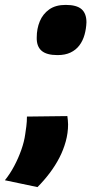

<svg xmlns="http://www.w3.org/2000/svg" viewBox="-98 -576 373 784"><path d="M12 -100 177 -102Q178 -94 179 -85.5Q180 -77 180 -68Q180 -33 170.5 1.5Q161 36 144.5 68Q128 100 105 130.5Q82 161 55 188L-78 160Q-57 134 -40 102Q-23 70 -11 36Q1 2 5 -28Q7 -41 9.5 -60Q12 -79 12 -100ZM52 -423Q52 -459 64.5 -489Q77 -519 103 -537.5Q129 -556 170 -556Q215 -556 235 -538.5Q255 -521 255 -485Q254 -458 247 -433.5Q240 -409 226 -390.5Q212 -372 190 -361.5Q168 -351 137 -351Q92 -351 71.5 -369Q51 -387 52 -423Z"/></svg>

Font: Georama ExtraBold
Style: Italic
Weight: 800
Italic angle: -9°
Version: Version 1.001